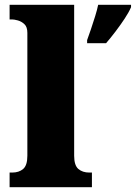

<svg xmlns="http://www.w3.org/2000/svg" viewBox="-20 -780 566 800"><path d="M20 0V-61H31Q59 -61 76.5 -76Q94 -91 94 -131V-643Q94 -668 81.5 -679.5Q69 -691 54 -695Q39 -699 31 -699H20V-760H289V-131Q289 -91 306.5 -76Q324 -61 352 -61H363V0ZM343 -613Q350 -632 359 -658.5Q368 -685 376.5 -712.5Q385 -740 389 -760H526V-750Q517 -729 499.5 -702.5Q482 -676 461.5 -649Q441 -622 422 -600H343Z"/></svg>

Font: Noto Serif Hentaigana Black
Style: Regular
Weight: 900
Designer: Kazuhiro Yamada
Foundry: nipponia
Version: Version 1.000; ttfautohint (v1.8.4.7-5d5b)